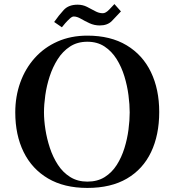

<svg xmlns="http://www.w3.org/2000/svg" viewBox="-20 -915 860 943"><path d="M617 -363Q617 -401 611 -447.5Q605 -494 591 -540Q577 -586 553 -624.5Q529 -663 493.5 -686.5Q458 -710 409 -710Q360 -710 324 -686.5Q288 -663 263.5 -624.5Q239 -586 224 -540Q209 -494 202.5 -447.5Q196 -401 196 -363Q196 -325 203 -279.5Q210 -234 225 -188.5Q240 -143 264.5 -105.5Q289 -68 325 -45.5Q361 -23 409 -23Q459 -23 494.5 -45.5Q530 -68 553.5 -105Q577 -142 591 -187Q605 -232 611 -278Q617 -324 617 -363ZM762 -365Q762 -252 722 -168Q682 -84 603.5 -38Q525 8 409 8Q295 8 216 -38.5Q137 -85 96 -168.5Q55 -252 55 -363Q55 -441 79.5 -509.5Q104 -578 150.5 -630Q197 -682 262.5 -711Q328 -740 409 -740Q523 -740 602 -692.5Q681 -645 721.5 -560.5Q762 -476 762 -365ZM574 -859Q551 -834 529.5 -812Q508 -790 470 -790Q443 -790 419.5 -801Q396 -812 377 -823Q358 -834 342 -834Q334 -834 322.5 -823.5Q311 -813 300 -800.5Q289 -788 284 -781L246 -807Q269 -840 293 -866Q317 -892 361 -892Q386 -892 407 -881.5Q428 -871 447 -860.5Q466 -850 485 -850Q499 -850 516 -867.5Q533 -885 542 -895Z"/></svg>

Font: Kaisei Opti
Style: Bold
Weight: 700
Designer: Font-Kai, 金井和夫
Foundry: KAZUO KANAI
Version: Version 5.003